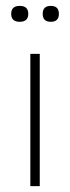

<svg xmlns="http://www.w3.org/2000/svg" viewBox="-20 -632 238 652"><path d="M115 -449V0H83V-449ZM47 -558Q18 -558 18 -585Q18 -612 47 -612Q76 -612 76 -585Q76 -558 47 -558ZM152.5 -558Q125 -558 125 -585Q125 -612 152.5 -612Q180 -612 180 -585Q180 -558 152.5 -558Z"/></svg>

Font: Poiret One
Style: Regular
Weight: 400
Designer: Denis Masharov
Foundry: Denis Masharov
Version: Version 1.001